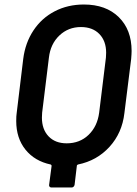

<svg xmlns="http://www.w3.org/2000/svg" viewBox="-20 -728 610 852"><path d="M564 -502Q564 -490 562 -466L532 -226Q522 -138 466 -76.5Q410 -15 326 2Q321 4 321 8L311 92Q310 97 306.5 100.5Q303 104 298 104H208Q203 104 200 100.5Q197 97 198 92L209 8Q209 4 205 2Q134 -13 93 -64Q52 -115 52 -191Q52 -214 54 -226L83 -466Q92 -538 128.5 -593Q165 -648 223 -678Q281 -708 352 -708Q450 -708 507 -652Q564 -596 564 -502ZM450 -472Q451 -480 451 -494Q451 -546 421 -577Q391 -608 339 -608Q283 -608 243.5 -570.5Q204 -533 197 -472L167 -228Q166 -220 166 -206Q166 -154 195.5 -123Q225 -92 276 -92Q334 -92 373 -129.5Q412 -167 420 -228Z"/></svg>

Font: Barlow SemiBold
Style: Italic
Weight: 600
Italic angle: -7°
Designer: Jeremy Tribby
Foundry: Tribby Type
Version: Version 1.408